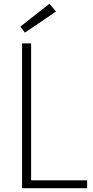

<svg xmlns="http://www.w3.org/2000/svg" viewBox="-20 -998 492 1018"><path d="M130 -42H442V0H97V-768H145V-28ZM112 -825 88 -857 242 -978 277 -937Z"/></svg>

Font: Yaldevi ExtraLight
Style: Regular
Weight: 200
Designer: Sol Matas, Rajitha Manaperi, Kosala Senevirathne
Foundry: Mooniak
Version: Version 1.100